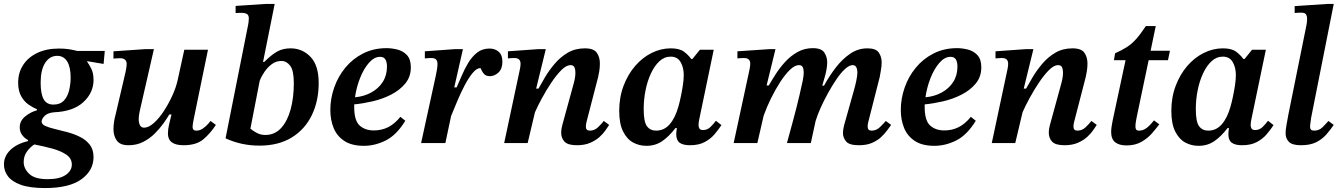

<svg xmlns="http://www.w3.org/2000/svg" viewBox="-49 -725 6791 973"><path d="M179 228Q102 228 56.5 211.5Q11 195 -9 168Q-29 141 -29 108Q-29 67 3 35.5Q35 4 93 -10V-15Q76 -24 63.5 -40.5Q51 -57 51 -80Q51 -112 78 -134.5Q105 -157 138 -166V-172Q117 -180 95 -195.5Q73 -211 58 -238Q43 -265 43 -306Q43 -357 68.5 -396Q94 -435 140.5 -457Q187 -479 250 -479Q278 -479 300.5 -475.5Q323 -472 342 -467H482L476 -401L393 -415V-412Q403 -398 414 -376Q425 -354 425 -320Q425 -255 373.5 -207.5Q322 -160 225 -156Q192 -153 177 -137.5Q162 -122 162 -109Q162 -95 181 -86.5Q200 -78 230 -71Q260 -64 293.5 -55Q327 -46 357 -31Q387 -16 406 8.5Q425 33 425 71Q425 139 363.5 183.5Q302 228 179 228ZM125 7Q104 20 87.5 43Q71 66 71 96Q71 129 99 156Q127 183 192 183Q253 183 284 161.5Q315 140 315 109Q315 78 287.5 59Q260 40 216 28Q172 16 125 7ZM222 -195Q256 -195 275 -215.5Q294 -236 301.5 -268Q309 -300 309 -332Q309 -385 291.5 -413.5Q274 -442 241 -442Q203 -442 180 -406.5Q157 -371 157 -306Q157 -250 172 -222.5Q187 -195 222 -195Z M602 11Q560 11 543 -12.5Q526 -36 526 -71Q526 -88 529 -108Q532 -128 537 -145L587 -359Q587 -359 590 -374.5Q593 -390 593 -402Q593 -414 585 -422Q577 -430 559 -430Q547 -430 538.5 -429Q530 -428 526 -428V-465L687 -476H731L660 -166Q658 -159 656 -145.5Q654 -132 654 -121Q654 -102 660.5 -90Q667 -78 681 -78Q704 -78 730.5 -101.5Q757 -125 781.5 -162.5Q806 -200 825 -242Q844 -284 852 -322L885 -473H1005L933 -123Q933 -123 930 -107Q927 -91 927 -80Q927 -74 931 -68.5Q935 -63 947 -63Q964 -63 979.5 -74Q995 -85 1005.5 -97Q1016 -109 1018 -112L1045 -92Q1017 -49 981.5 -19Q946 11 881 11Q802 11 802 -48Q802 -70 807.5 -92.5Q813 -115 820 -145H809Q798 -126 779.5 -100Q761 -74 735.5 -48.5Q710 -23 677 -6Q644 11 602 11Z M1266 13Q1174 13 1094 -24L1208 -597Q1209 -600 1210.5 -611.5Q1212 -623 1212 -632Q1212 -649 1201.5 -654.5Q1191 -660 1176 -660Q1168 -660 1156.5 -659.5Q1145 -659 1145 -659V-695L1298 -705H1343L1284 -411H1290Q1326 -447 1355 -463.5Q1384 -480 1424 -480Q1483 -480 1524.5 -437Q1566 -394 1566 -304Q1566 -213 1531 -141Q1496 -69 1429 -28Q1362 13 1266 13ZM1295 -41Q1343 -41 1375 -75.5Q1407 -110 1423.5 -169.5Q1440 -229 1440 -303Q1440 -368 1421.5 -392Q1403 -416 1377 -416Q1350 -416 1328.5 -400Q1307 -384 1291 -360.5Q1275 -337 1267 -315L1220 -73Q1230 -64 1250.5 -52.5Q1271 -41 1295 -41Z M1795 14Q1733 14 1695.5 -11Q1658 -36 1641.5 -77Q1625 -118 1625 -168Q1625 -225 1644.5 -281Q1664 -337 1701 -382Q1738 -427 1791 -454Q1844 -481 1910 -481Q1936 -481 1964.5 -474Q1993 -467 2013 -446Q2033 -425 2033 -384Q2033 -336 2005 -302Q1977 -268 1933 -245.5Q1889 -223 1839 -211.5Q1789 -200 1746 -196Q1746 -190 1746 -183Q1746 -114 1773.5 -89Q1801 -64 1846 -64Q1885 -64 1918 -80.5Q1951 -97 1980 -133L2005 -113Q1961 -41 1906.5 -13.5Q1852 14 1795 14ZM1750 -232Q1795 -236 1832 -256Q1869 -276 1890.5 -309.5Q1912 -343 1912 -387Q1912 -411 1904 -424Q1896 -437 1877 -437Q1847 -437 1820.5 -406.5Q1794 -376 1775.5 -329Q1757 -282 1750 -232Z M2208 0H2085L2159 -339Q2162 -353 2165 -370Q2168 -387 2168 -401Q2168 -415 2161.5 -423Q2155 -431 2135 -431Q2127 -431 2115.5 -430Q2104 -429 2104 -429V-465L2256 -476H2297L2253 -282H2265Q2277 -308 2291 -341.5Q2305 -375 2324 -406.5Q2343 -438 2369 -458.5Q2395 -479 2432 -479Q2460 -479 2478.5 -462.5Q2497 -446 2497 -412Q2497 -376 2477 -357.5Q2457 -339 2434 -339Q2414 -339 2404.5 -349.5Q2395 -360 2391 -370Q2387 -380 2385 -380Q2367 -380 2346.5 -355.5Q2326 -331 2306 -293Q2286 -255 2268.5 -213Q2251 -171 2237 -137Z M2875 11Q2829 11 2812 -7Q2795 -25 2795 -52Q2795 -64 2797 -74.5Q2799 -85 2800 -89L2860 -308Q2860 -308 2863.5 -324Q2867 -340 2867 -357Q2867 -373 2862 -384Q2857 -395 2842 -395Q2821 -395 2796 -370Q2771 -345 2745.5 -307Q2720 -269 2698 -228.5Q2676 -188 2662 -156L2625 0H2506L2585 -371Q2585 -371 2587 -381.5Q2589 -392 2589 -402Q2589 -416 2581.5 -423.5Q2574 -431 2556 -431Q2547 -431 2536 -430Q2525 -429 2525 -429V-465L2679 -476H2717L2668 -276H2680Q2693 -300 2713.5 -334.5Q2734 -369 2762.5 -402.5Q2791 -436 2828.5 -458Q2866 -480 2915 -480Q2960 -480 2975.5 -457.5Q2991 -435 2991 -404Q2991 -383 2988 -365Q2985 -347 2982 -334L2923 -106Q2923 -106 2921.5 -98.5Q2920 -91 2920 -83Q2920 -63 2940 -63Q2964 -63 2982 -80.5Q3000 -98 3011 -112L3038 -92Q3032 -83 3020.5 -66Q3009 -49 2990 -31.5Q2971 -14 2942.5 -1.5Q2914 11 2875 11Z M3227 14Q3190 14 3159 -3Q3128 -20 3108.5 -59Q3089 -98 3089 -163Q3089 -232 3111 -290Q3133 -348 3169.5 -390.5Q3206 -433 3253 -456.5Q3300 -480 3350 -480Q3394 -480 3416.5 -463.5Q3439 -447 3454 -426H3460L3498 -473H3568L3496 -127Q3496 -127 3493.5 -114.5Q3491 -102 3491 -91Q3491 -81 3495.5 -73.5Q3500 -66 3514 -66Q3536 -66 3552 -82Q3568 -98 3579 -113L3607 -91Q3592 -68 3572 -44.5Q3552 -21 3522 -5Q3492 11 3447 11Q3413 11 3395.5 -1.5Q3378 -14 3378 -45Q3378 -52 3379 -60Q3380 -68 3381 -76H3374Q3341 -33 3306.5 -9.5Q3272 14 3227 14ZM3276 -63Q3317 -63 3345 -95.5Q3373 -128 3389 -185Q3395 -206 3401 -234.5Q3407 -263 3411.5 -292Q3416 -321 3416 -345Q3416 -383 3400 -410.5Q3384 -438 3350 -438Q3318 -438 3293 -415Q3268 -392 3250 -353.5Q3232 -315 3222.5 -268Q3213 -221 3213 -172Q3213 -108 3229.5 -85.5Q3246 -63 3276 -63Z M4304 11Q4255 11 4239 -8Q4223 -27 4223 -50Q4223 -61 4225 -72.5Q4227 -84 4228 -88L4280 -273Q4285 -290 4290.5 -316Q4296 -342 4296 -359Q4296 -373 4290.5 -384Q4285 -395 4272 -395Q4255 -395 4233.5 -375.5Q4212 -356 4190 -323.5Q4168 -291 4147 -253Q4126 -215 4109.5 -178Q4093 -141 4084 -111L4060 0H3939Q3955 -59 3966.5 -101Q3978 -143 3986.5 -176.5Q3995 -210 4002.5 -242.5Q4010 -275 4019 -316Q4019 -317 4021.5 -331Q4024 -345 4024 -359Q4024 -374 4019 -384.5Q4014 -395 4000 -395Q3979 -395 3954.5 -371.5Q3930 -348 3905 -309.5Q3880 -271 3858 -226Q3836 -181 3821 -139L3789 0H3669L3749 -371Q3749 -371 3751 -382Q3753 -393 3753 -403Q3753 -416 3745.5 -423.5Q3738 -431 3719 -431Q3711 -431 3699.5 -430Q3688 -429 3688 -429V-465L3850 -476H3881L3836 -292H3847Q3862 -318 3882.5 -350Q3903 -382 3930.5 -412Q3958 -442 3993 -461.5Q4028 -481 4070 -481Q4114 -481 4128.5 -458.5Q4143 -436 4143 -410Q4143 -390 4139 -370Q4135 -350 4134 -347L4118 -291H4127Q4153 -339 4186 -382Q4219 -425 4259 -452.5Q4299 -480 4347 -480Q4390 -480 4404.5 -458.5Q4419 -437 4419 -409Q4419 -388 4414.5 -365Q4410 -342 4409 -334L4351 -106Q4351 -106 4349.5 -98.5Q4348 -91 4348 -83Q4348 -63 4368 -63Q4392 -63 4410 -80.5Q4428 -98 4440 -112L4467 -92Q4460 -83 4448 -66Q4436 -49 4417 -31Q4398 -13 4370.5 -1Q4343 11 4304 11Z M4686 14Q4624 14 4586.5 -11Q4549 -36 4532.5 -77Q4516 -118 4516 -168Q4516 -225 4535.5 -281Q4555 -337 4592 -382Q4629 -427 4682 -454Q4735 -481 4801 -481Q4827 -481 4855.5 -474Q4884 -467 4904 -446Q4924 -425 4924 -384Q4924 -336 4896 -302Q4868 -268 4824 -245.5Q4780 -223 4730 -211.5Q4680 -200 4637 -196Q4637 -190 4637 -183Q4637 -114 4664.5 -89Q4692 -64 4737 -64Q4776 -64 4809 -80.5Q4842 -97 4871 -133L4896 -113Q4852 -41 4797.5 -13.5Q4743 14 4686 14ZM4641 -232Q4686 -236 4723 -256Q4760 -276 4781.5 -309.5Q4803 -343 4803 -387Q4803 -411 4795 -424Q4787 -437 4768 -437Q4738 -437 4711.5 -406.5Q4685 -376 4666.5 -329Q4648 -282 4641 -232Z M5346 11Q5300 11 5283 -7Q5266 -25 5266 -52Q5266 -64 5268 -74.5Q5270 -85 5271 -89L5331 -308Q5331 -308 5334.5 -324Q5338 -340 5338 -357Q5338 -373 5333 -384Q5328 -395 5313 -395Q5292 -395 5267 -370Q5242 -345 5216.5 -307Q5191 -269 5169 -228.5Q5147 -188 5133 -156L5096 0H4977L5056 -371Q5056 -371 5058 -381.5Q5060 -392 5060 -402Q5060 -416 5052.5 -423.5Q5045 -431 5027 -431Q5018 -431 5007 -430Q4996 -429 4996 -429V-465L5150 -476H5188L5139 -276H5151Q5164 -300 5184.5 -334.5Q5205 -369 5233.5 -402.5Q5262 -436 5299.5 -458Q5337 -480 5386 -480Q5431 -480 5446.5 -457.5Q5462 -435 5462 -404Q5462 -383 5459 -365Q5456 -347 5453 -334L5394 -106Q5394 -106 5392.5 -98.5Q5391 -91 5391 -83Q5391 -63 5411 -63Q5435 -63 5453 -80.5Q5471 -98 5482 -112L5509 -92Q5503 -83 5491.5 -66Q5480 -49 5461 -31.5Q5442 -14 5413.5 -1.5Q5385 11 5346 11Z M5660 12Q5623 12 5602.5 -4Q5582 -20 5582 -57Q5582 -69 5584.5 -85.5Q5587 -102 5590 -116L5655 -420H5596L5602 -455Q5638 -471 5662.5 -487Q5687 -503 5708.5 -527Q5730 -551 5758 -593H5808L5782 -468H5880L5870 -420H5772L5712 -134Q5712 -134 5708.5 -115.5Q5705 -97 5705 -84Q5705 -75 5708.5 -69Q5712 -63 5724 -63Q5742 -63 5759 -74.5Q5776 -86 5799 -115L5826 -95Q5811 -75 5789.5 -50Q5768 -25 5736 -6.5Q5704 12 5660 12Z M6025 14Q5988 14 5957 -3Q5926 -20 5906.5 -59Q5887 -98 5887 -163Q5887 -232 5909 -290Q5931 -348 5967.5 -390.5Q6004 -433 6051 -456.5Q6098 -480 6148 -480Q6192 -480 6214.5 -463.5Q6237 -447 6252 -426H6258L6296 -473H6366L6294 -127Q6294 -127 6291.5 -114.5Q6289 -102 6289 -91Q6289 -81 6293.5 -73.5Q6298 -66 6312 -66Q6334 -66 6350 -82Q6366 -98 6377 -113L6405 -91Q6390 -68 6370 -44.5Q6350 -21 6320 -5Q6290 11 6245 11Q6211 11 6193.5 -1.5Q6176 -14 6176 -45Q6176 -52 6177 -60Q6178 -68 6179 -76H6172Q6139 -33 6104.5 -9.5Q6070 14 6025 14ZM6074 -63Q6115 -63 6143 -95.5Q6171 -128 6187 -185Q6193 -206 6199 -234.5Q6205 -263 6209.5 -292Q6214 -321 6214 -345Q6214 -383 6198 -410.5Q6182 -438 6148 -438Q6116 -438 6091 -415Q6066 -392 6048 -353.5Q6030 -315 6020.5 -268Q6011 -221 6011 -172Q6011 -108 6027.5 -85.5Q6044 -63 6074 -63Z M6544 11Q6500 11 6483 -6Q6466 -23 6466 -50Q6466 -67 6470.5 -91.5Q6475 -116 6480 -144L6572 -599Q6572 -599 6573.5 -609.5Q6575 -620 6575 -632Q6575 -642 6570 -651.5Q6565 -661 6544 -661Q6531 -661 6521.5 -660Q6512 -659 6512 -659V-694L6676 -705H6710L6595 -126Q6595 -122 6592.5 -106Q6590 -90 6590 -82Q6590 -63 6611 -63Q6636 -63 6653.5 -80.5Q6671 -98 6683 -112L6710 -92Q6693 -67 6672.5 -43.5Q6652 -20 6621.5 -4.5Q6591 11 6544 11Z"/></svg>

Font: STIX Two Text SemiBold
Style: Italic
Weight: 600
Italic angle: -12°
Designer: Ross Mills, John Hudson & Paul Hanslow, Tiro Typeworks Ltd; with prior portions MicroPress Inc. and Coen Hoffman, Elsevi
Foundry: Tiro Typeworks Ltd
Version: Version 2.13 b171